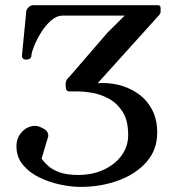

<svg xmlns="http://www.w3.org/2000/svg" viewBox="-20 -713 686 746"><path d="M292.5 13.2Q256.8 13.2 214.1 4.2Q171.4 -4.9 132.6 -23.7Q93.8 -42.5 68.8 -72.8Q43.9 -103 43.9 -145.5Q43.9 -168.5 54.4 -186Q64.9 -203.6 81.5 -213.9Q98.1 -224.1 116.2 -224.1Q129.4 -224.1 148.9 -213.4Q168.5 -202.6 167.5 -183.6L141.6 -96.7Q150.9 -83 167.5 -68.1Q184.1 -53.2 212.2 -43.2Q240.2 -33.2 283.2 -33.2Q338.9 -33.2 382.8 -53.5Q426.8 -73.7 452.4 -108.9Q478 -144 478 -188.5Q478 -246.1 455.6 -280Q433.1 -314 400.6 -330.8Q368.2 -347.7 335.9 -352.8Q303.7 -357.9 284.2 -357.9H250.5Q238.3 -357.9 236.6 -367.9Q234.9 -377.9 234.9 -385.7Q234.9 -393.1 237.8 -399.9Q240.7 -406.7 249.5 -414.6L397.9 -586.4L464.4 -652.3H223.6Q199.7 -652.3 178 -633.1Q156.2 -613.8 139.4 -586.4Q122.6 -559.1 112.5 -533.9Q102.5 -508.8 102.1 -497.6Q101.1 -481.4 80.6 -481.4Q73.2 -481.4 69.1 -485.8Q64.9 -490.2 65.4 -498L82.5 -672.9Q92.8 -692.9 110.4 -692.9H591.3Q598.1 -692.9 601.1 -690.4Q604 -688 604 -681.2V-668.5Q604 -665 602.8 -661.6Q601.6 -658.2 598.1 -654.3L359.4 -389.6Q397.5 -393.1 438 -383.8Q478.5 -374.5 513.2 -351.3Q547.9 -328.1 569.3 -289.8Q590.8 -251.5 590.8 -197.3Q590.8 -130.9 549.3 -83.7Q507.8 -36.6 439.7 -11.7Q371.6 13.2 292.5 13.2Z"/></svg>

Font: Gelasio
Style: Regular
Weight: 400
Designer: Eben Sorkin
Foundry: Eben Sorkin
Version: Version 1.008